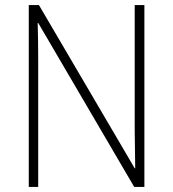

<svg xmlns="http://www.w3.org/2000/svg" viewBox="-20 -734 680 754"><path d="M547 0H507L130 -644H128Q129 -609 129.5 -574Q130 -539 130 -497V0H93V-714H133L509 -73H511Q511 -108 510 -148.5Q509 -189 509 -221V-714H547Z"/></svg>

Font: Noto Sans Gujarati SemiCondensed ExtraLight
Style: Regular
Weight: 200
Width: 4
Designer: Jelle Bosma - Monotype Design Team, Universal Thirst
Foundry: Monotype Imaging Inc.
Version: Version 2.106; ttfautohint (v1.8.4.7-5d5b)